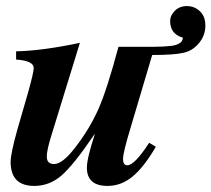

<svg xmlns="http://www.w3.org/2000/svg" viewBox="-20 -603 696 632"><path d="M370 -449H488Q516 -449 544 -452Q581 -457 582 -479Q540 -491 540 -534Q540 -552 555.5 -567.5Q571 -583 595 -583Q620 -583 638 -566Q656 -549 656 -519Q656 -486 634.5 -460.5Q613 -435 583 -429Q553 -422 481 -422L410 -183Q385 -101 385 -80Q385 -59 399 -59Q423 -59 471 -133L493 -120Q454 -53 416.5 -22Q379 9 334 9Q266 9 266 -51Q266 -82 292 -161H291Q221 -58 181.5 -24.5Q142 9 93 9Q15 9 15 -70Q15 -97 37 -176L74 -304Q91 -366 91 -379Q91 -403 33 -407V-434Q120 -436 243 -462L150 -160Q134 -109 134 -88Q134 -63 158 -63Q186 -63 228 -118Q275 -179 303.5 -243Q332 -307 370 -449Z"/></svg>

Font: STIX
Style: Bold Italic
Weight: 700
Italic angle: -16.33°
Designer: MicroPress Inc., with final additions and corrections provided by Coen Hoffman, Elsevier (retired)
Version: Version 1.1.1